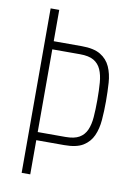

<svg xmlns="http://www.w3.org/2000/svg" viewBox="-80 -739 544 791"><g transform="rotate(10 192.0 -344.0)"><path d="M67 0V-688H103V-557H220Q271 -557 299 -540Q327 -523 340 -494Q353 -465 355.5 -428Q358 -391 358 -350Q358 -310 355 -272.5Q352 -235 339 -206Q326 -177 298.5 -160Q271 -143 220 -143H103V0ZM103 -177H219Q256 -177 276.5 -189Q297 -201 307 -223.5Q317 -246 319.5 -278Q322 -310 322 -350Q322 -390 319.5 -422Q317 -454 307 -476.5Q297 -499 276.5 -511Q256 -523 219 -523H103Z"/></g></svg>

Font: Saira ExtraCondensed Thin
Style: Regular
Weight: 250
Width: 2
Designer: Hector Gatti with collaboration of the Omnibus-Type team
Foundry: Omnibus-Type
Version: Version 1.101